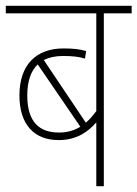

<svg xmlns="http://www.w3.org/2000/svg" viewBox="-20 -642 474 662"><path d="M434 -596V-622H0V-596H312V-259C300 -243 289 -230 276 -219L131 -435C149 -444 171 -449 197 -449C232 -449 254 -446 273 -440L277 -466C256 -472 235 -475 199 -475C106 -475 47 -420 47 -313C47 -209 101 -159 182 -159C245 -159 284 -188 312 -220V0H338V-596ZM74 -313C74 -363 87 -398 110 -420L257 -205C234 -191 210 -185 183 -185C117 -185 74 -220 74 -313Z"/></svg>

Font: Noto Sans Condensed Thin
Style: Regular
Weight: 100
Width: 3
Designer: Monotype Design Team
Foundry: Monotype Imaging Inc.
Version: Version 2.013